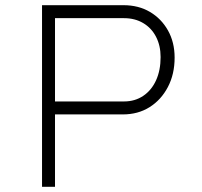

<svg xmlns="http://www.w3.org/2000/svg" viewBox="-20 -720 779 740"><path d="M142 0V-700H456Q514 -700 558 -674Q602 -648 627.5 -602.5Q653 -557 653 -498Q653 -434 627 -384.5Q601 -335 556.5 -307Q512 -279 453 -279H192V0ZM192 -329H458Q500 -329 532 -350.5Q564 -372 581.5 -410.5Q599 -449 599 -500Q599 -544 581.5 -578Q564 -612 532 -631Q500 -650 458 -650H192Z"/></svg>

Font: Lexend Exa ExtraLight
Style: Regular
Weight: 250
Designer: Bonnie Shaver-Troup, Thomas Jockin
Foundry: Lexend
Version: Version 1.007